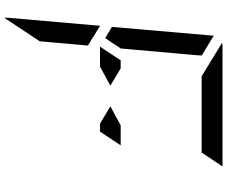

<svg xmlns="http://www.w3.org/2000/svg" viewBox="-98 -942 1012 856"><g transform="rotate(90 408.0 -514.0)"><path d="M539 -546H628L567 -454H531L454 -500ZM277 -454H234H188L249 -546H285L362 -500ZM100 -507 139 -959Q139 -959 139 -961L228 -907L227 -905V-895L224 -861L217 -782L199 -578L196 -546L150 -477ZM167 -218 164 -185 60 -28Q59 -32 59 -41L95 -454L141 -426L161 -413V-414L183 -400ZM320 -907 171 -998Q179 -1000 184 -1000H720H722L660 -907H657H626H490H398Z"/></g></svg>

Font: DSEG14 Modern Mini
Style: Italic
Weight: 400
Italic angle: -5°
Designer: Keshikan(Twitter:@keshinomi_88pro)
Version: Version 0.46